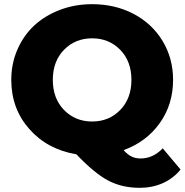

<svg xmlns="http://www.w3.org/2000/svg" viewBox="-20 -734 888 923"><path d="M651.9 168.9Q566.4 168.9 500.2 134Q434.1 99.1 347.2 7.8Q207.5 -15.6 120.8 -113.8Q34.2 -211.9 34.2 -350.1Q34.2 -427.7 63.5 -495.4Q92.8 -563 144 -610.8Q195.3 -658.7 267.6 -686.3Q339.8 -713.9 422.9 -713.9Q533.7 -713.9 622.6 -667Q711.4 -620.1 761.7 -536.9Q812 -453.6 812 -350.1Q812 -231.4 747.6 -141.6Q683.1 -51.8 574.2 -12.2Q593.8 9.8 613 18.8Q632.3 27.8 655.8 27.8Q715.8 27.8 762.2 -21L848.1 81.1Q813 124 762.5 146.5Q711.9 168.9 651.9 168.9ZM287.8 -205.3Q341.8 -149.9 422.9 -149.9Q503.9 -149.9 557.9 -205.3Q611.8 -260.7 611.8 -350.1Q611.8 -439.5 557.9 -494.6Q503.9 -549.8 422.9 -549.8Q341.8 -549.8 287.8 -494.6Q233.9 -439.5 233.9 -350.1Q233.9 -260.7 287.8 -205.3Z"/></svg>

Font: Montserrat ExtraBold
Style: Regular
Weight: 800
Designer: Julieta Ulanovsky
Foundry: Julieta Ulanovsky
Version: Version 9.000